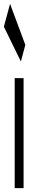

<svg xmlns="http://www.w3.org/2000/svg" viewBox="-30 -973 187 993"><path d="M46 -569V0H92V-569ZM-10 -835 78 -655 101 -741 22 -953Z"/></svg>

Font: 寒蝉无机体 CompactMedium
Style: Regular
Weight: 500
Width: 3
Designer: ChillTanhei {Warren2060}; 
Source Han Sans {Ryoko NISHIZUKA 西塚涼子 (kana, bopomofo & ideographs); Paul D. Hunt (Latin, Gre
Foundry: ChillType&Adobe
Version: Version 1.000;Glyphs 3.1.1 (3135)